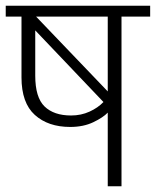

<svg xmlns="http://www.w3.org/2000/svg" viewBox="-30 -650 544 670"><path d="M494 -592H394V0H346V-257Q330 -240 295.5 -223.5Q261 -207 215 -207Q138 -207 91.5 -249Q45 -291 45 -380V-592H-10V-630H494ZM93 -386Q93 -310 125.5 -278.5Q158 -247 218 -247Q253 -247 282.5 -260.5Q312 -274 331 -294L93 -544ZM346 -592H96L346 -331Z"/></svg>

Font: Ek Mukta ExtraLight
Style: Regular
Weight: 275
Designer: Girish Dalvi and Yashodeep Gholap
Foundry: Ek Type
Version: Version 2.538;PS 1.002;hotconv 16.6.51;makeotf.lib2.5.65220;